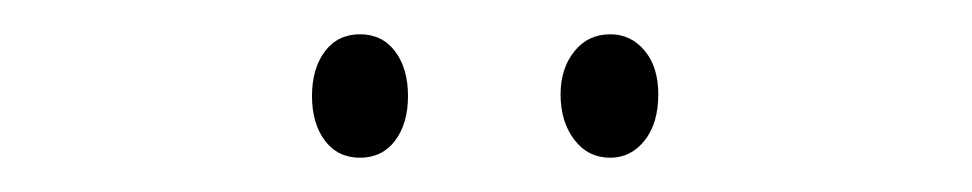

<svg xmlns="http://www.w3.org/2000/svg" viewBox="-20 -720 567 112"><path d="M162 -664Q162 -680 169.5 -690Q177 -700 190 -700Q203 -700 210.5 -690Q218 -680 218 -664Q218 -648 210.5 -638Q203 -628 190 -628Q177 -628 169.5 -638Q162 -648 162 -664ZM307 -665Q307 -680 315 -690Q323 -700 336 -700Q348 -700 356 -690.5Q364 -681 364 -665Q364 -648 356 -638Q348 -628 336 -628Q323 -628 315 -638.5Q307 -649 307 -665Z"/></svg>

Font: Noto Sans Khmer ExtraCondensed ExtraLight
Style: Regular
Weight: 250
Width: 2
Designer: Danh Hong and the Monotype Design Team
Foundry: Monotype Imaging Inc.
Version: Version 2.004